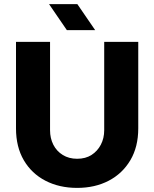

<svg xmlns="http://www.w3.org/2000/svg" viewBox="-20 -904 752 936"><path d="M356 12Q269 12 201.5 -23Q134 -58 96 -123Q58 -188 58 -278V-700H224V-269Q224 -230 240 -198.5Q256 -167 286 -148.5Q316 -130 356 -130Q397 -130 426 -148.5Q455 -167 471.5 -198.5Q488 -230 488 -269V-700H654V-278Q654 -188 615.5 -123Q577 -58 510 -23Q443 12 356 12ZM306 -757 219 -884H357L444 -757Z"/></svg>

Font: MuseoModerno SemiBold
Style: Bold
Weight: 700
Version: Version 1.001